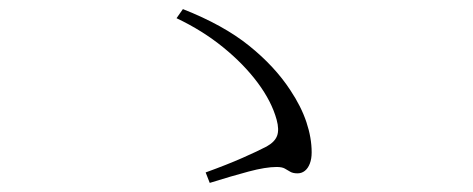

<svg xmlns="http://www.w3.org/2000/svg" viewBox="-20 -559 1040 422"><path d="M432 -180Q479 -197 513 -212Q547 -227 566 -237Q584 -247 589 -260.5Q594 -274 588 -296Q577 -336 546.5 -377Q516 -418 470.5 -455Q425 -492 368 -519L382 -539Q471 -504 527.5 -458.5Q584 -413 618 -361Q642 -325 653.5 -290.5Q665 -256 665 -224Q665 -210 661 -199.5Q657 -189 650 -183.5Q643 -178 634 -178Q624 -178 618 -181.5Q612 -185 606 -188.5Q600 -192 588 -192Q564 -192 526.5 -182Q489 -172 441 -157Z"/></svg>

Font: Source Han Serif JP VF
Style: Regular
Weight: 250
Designer: Ryoko NISHIZUKA 西塚涼子 (kana & ideographs); Frank Grießhammer (Latin, Greek & Cyrillic); Wenlong ZHANG 张文龙 (bopomofo); San
Foundry: Adobe
Version: Version 2.001;hotconv 1.1.0;makeotfexe 2.6.0